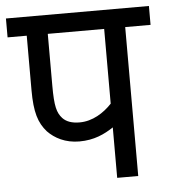

<svg xmlns="http://www.w3.org/2000/svg" viewBox="-48 -666 626 709"><g transform="rotate(-5 265.0 -311.0)"><path d="M436 -552H530V-622H0V-552H71V-350C71 -268 84 -228 114 -194C140 -167 179 -146 231 -146C286 -146 325 -165 358 -187V0H436ZM358 -552V-275C328 -243 286 -216 238 -216C210 -216 189 -223 175 -238C156 -259 149 -283 149 -360V-552Z"/></g></svg>

Font: Noto Sans Devanagari UI SemiCondensed
Style: Regular
Weight: 400
Width: 4
Designer: Jelle Bosma - Monotype Design Team
Foundry: Monotype Imaging Inc.
Version: Version 2.004